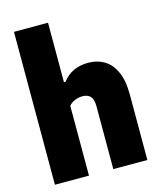

<svg xmlns="http://www.w3.org/2000/svg" viewBox="-119 -894 820 980"><g transform="rotate(-15 291.0 -404.0)"><path d="M48.5 -808H228.5V-493.5H237Q284.5 -557.5 373 -557.5Q420 -557.5 456.8 -536Q493.5 -514.5 515.2 -467.5Q537 -420.5 537 -346.5V0H357V-332Q357 -369 342.5 -384.5Q328 -400 300.5 -400Q280.5 -400 260.8 -392Q241 -384 228.5 -369V0H48.5Z"/></g></svg>

Font: Encode Sans Semi Condensed ExBd
Style: Regular
Weight: 800
Width: 4
Designer: Multiple Designers
Foundry: Impallari Type
Version: Version 2.000